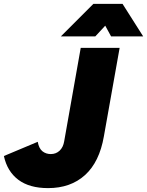

<svg xmlns="http://www.w3.org/2000/svg" viewBox="-69 -956 756 987"><path d="M178 11Q82 11 25 -32Q-32 -75 -49 -154L125 -227Q131 -193 149 -178.5Q167 -164 192 -164Q219 -164 237.5 -181.5Q256 -199 261 -230L346 -710H546L465 -255Q442 -123 368 -56Q294 11 178 11ZM667 -769H502L472 -824L421 -769H244L411 -936H561Z"/></svg>

Font: Livvic Black
Style: Italic
Weight: 900
Italic angle: -10°
Designer: Jacques Le Bailly, Baron von Fonthausen
Version: Version 1.001; ttfautohint (v1.8.2)